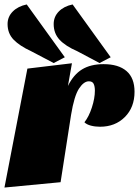

<svg xmlns="http://www.w3.org/2000/svg" viewBox="-38 -818 624 862"><path d="M427 -530Q494 -530 530 -499Q566 -468 566 -406Q566 -336 522.5 -292.5Q479 -249 411 -249Q389 -249 370 -254Q351 -259 341 -269Q361 -294 374.5 -335.5Q388 -377 388 -411Q388 -430 382.5 -441.5Q377 -453 361 -453Q338 -453 316.5 -420Q295 -387 281 -302L234 0L-18 24L85 -510L285 -534L267 -432Q292 -483 330.5 -506.5Q369 -530 427 -530ZM203 -535 102 -588Q50 -612 23 -640Q-4 -668 -4 -710Q-4 -743 19.5 -766.5Q43 -790 82 -798L253 -561ZM409 -535 309 -588Q256 -611 229.5 -639.5Q203 -668 203 -710Q203 -743 226 -766.5Q249 -790 288 -798L459 -561Z"/></svg>

Font: Sansita Black Italic
Style: Regular
Weight: 900
Italic angle: -11°
Designer: Pablo Cosgaya
Foundry: Omnibus-Type
Version: Version 1.006